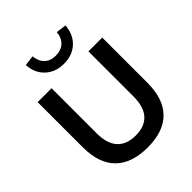

<svg xmlns="http://www.w3.org/2000/svg" viewBox="-256 -1089 1249 1249"><g transform="rotate(-45 369.0 -464.5)"><path d="M370 10Q225 10 148.5 -65.5Q72 -141 72 -289V-705H200V-290Q200 -195 243.5 -147.5Q287 -100 370 -100Q453 -100 496 -147.5Q539 -195 539 -290V-705H666V-289Q666 -141 591 -65.5Q516 10 370 10ZM370 -760Q293 -760 243 -806Q193 -852 188 -930L259 -939Q264 -890 292.5 -862.5Q321 -835 370 -835Q418 -835 448 -862.5Q478 -890 482 -939L553 -930Q547 -852 497.5 -806Q448 -760 370 -760Z"/></g></svg>

Font: Nunito Sans 12pt ExtraLight 12pt
Style: Bold
Weight: 700
Version: Version 3.101;gftools[0.9.27]